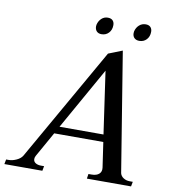

<svg xmlns="http://www.w3.org/2000/svg" viewBox="-128 -956 925 1036"><g transform="rotate(10 335.0 -437.5)"><path d="M324 -818 325 -827Q330 -848 344.5 -861.5Q359 -875 379 -875Q397 -875 406 -865.5Q415 -856 415 -840Q415 -814 399.5 -797.5Q384 -781 360 -781Q343 -781 333.5 -791Q324 -801 324 -818ZM530 -817Q530 -823 531 -827Q536 -848 551 -861.5Q566 -875 587 -875Q604 -875 613 -865.5Q622 -856 622 -840Q622 -814 606.5 -797.5Q591 -781 567 -781Q550 -781 540 -790.5Q530 -800 530 -817ZM665 -26 660 0H418L422 -26H439Q466 -26 480 -38.5Q494 -51 491 -73L471 -210H202L125 -73Q120 -64 120 -55Q120 -41 132 -33.5Q144 -26 161 -26H179L174 0H-34L-29 -26H-14Q5 -26 27 -36Q49 -46 59 -62L413 -684L489 -714L595 -61Q599 -45 614 -35.5Q629 -26 648 -26ZM465 -250 416 -591 224 -250Z"/></g></svg>

Font: Taviraj
Style: Italic
Weight: 400
Italic angle: -12°
Designer: Katatrad Team
Foundry: CadsonDemak
Version: Version 1.001